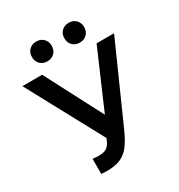

<svg xmlns="http://www.w3.org/2000/svg" viewBox="-208 -1032 1097 1179"><g transform="rotate(-30 340.0 -442.0)"><path d="M165 9V-98Q169 -98 181.5 -96.5Q194 -95 205 -95Q233 -95 250 -101Q267 -107 279.5 -122Q292 -137 303 -166L15 -700H155L366 -295L541 -700H665L419 -148Q392 -89 365 -55Q338 -21 300.5 -5Q263 11 205 11Q187 11 165 9ZM155 -825Q155 -856 174.5 -875.5Q194 -895 225 -895Q256 -895 275.5 -875.5Q295 -856 295 -825Q295 -794 275.5 -774.5Q256 -755 225 -755Q194 -755 174.5 -774.5Q155 -794 155 -825ZM385 -825Q385 -856 404.5 -875.5Q424 -895 455 -895Q486 -895 505.5 -875.5Q525 -856 525 -825Q525 -794 505.5 -774.5Q486 -755 455 -755Q424 -755 404.5 -774.5Q385 -794 385 -825Z"/></g></svg>

Font: .
Style: 
Weight: 500
Designer: A.Korolkova, Vitaly Kuzmin
Foundry: ParaType Ltd
Version: Version 1.000; Glyphs 3.2, build 3192.0